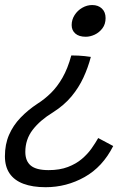

<svg xmlns="http://www.w3.org/2000/svg" viewBox="-30 -572 568 781"><path d="M260 -346.5Q275.5 -346.5 288.8 -345.8Q302 -345 314.5 -343.8Q327 -342.5 339.5 -340.5Q328.5 -298 309.5 -256.8Q290.5 -215.5 260.5 -179.5Q230.5 -143.5 185.5 -115Q133 -83 103 -44Q73 -5 73 46Q73 83 95.2 101.5Q117.5 120 167.5 120Q213 120 246.2 107.2Q279.5 94.5 303 74.5Q326.5 54.5 342.5 31.8Q358.5 9 369.5 -10.5L430.5 22Q387.5 107 314 148.2Q240.5 189.5 155.5 189.5Q102.5 189.5 65.2 175.5Q28 161.5 9 133.5Q-10 105.5 -10 63.5Q-10 15 6.8 -23.5Q23.5 -62 53.5 -93.2Q83.5 -124.5 123 -150.5Q151.5 -168.5 177.2 -193.8Q203 -219 224.2 -256Q245.5 -293 260 -346.5ZM345 -551.5Q369.5 -551.5 384.5 -537.2Q399.5 -523 399.5 -498.5Q399.5 -474 386.8 -457Q374 -440 355.5 -431.2Q337 -422.5 318.5 -422.5Q291.5 -422.5 276.5 -435.5Q261.5 -448.5 261.5 -470Q261.5 -492 273.5 -510.8Q285.5 -529.5 304.8 -540.5Q324 -551.5 345 -551.5Z"/></svg>

Font: Grandstander Thin Light
Style: Italic
Weight: 300
Italic angle: -15°
Version: Version 1.200